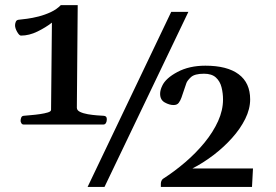

<svg xmlns="http://www.w3.org/2000/svg" viewBox="-20 -740 1094 760"><path d="M73.7 -247.1Q67.4 -247.1 64.5 -252.4Q61.5 -257.8 61.5 -261.2Q61.5 -269 64.2 -275.1Q66.9 -281.2 74.2 -281.7Q84 -282.7 101.8 -284.2Q119.6 -285.6 138.2 -288.3Q156.7 -291 169.4 -294.9Q182.1 -298.8 182.1 -305.2L185.5 -650.4Q161.1 -631.3 128.2 -615.2Q95.2 -599.1 63 -599.1Q56.2 -599.1 47.6 -614.3Q39.1 -629.4 39.6 -641.1Q40 -648.9 43.2 -655.3Q46.4 -661.6 56.2 -662.1Q66.4 -663.1 87.2 -665.8Q107.9 -668.5 132.8 -674.8Q157.7 -681.2 181.2 -692.1Q204.6 -703.1 220.7 -719.7H287.6L284.2 -313.5Q284.2 -303.2 296.9 -297.1Q309.6 -291 328.1 -287.8Q346.7 -284.7 364 -283.4Q381.3 -282.2 390.1 -281.7Q403.3 -281.2 402.8 -267.6Q402.8 -258.8 399.2 -252.9Q395.5 -247.1 389.6 -247.1ZM326.7 0 657.7 -692.9H725.6L393.6 0ZM616.7 0V-13.2Q617.2 -24.9 624.5 -31.7Q670.9 -61.5 713.6 -98.1Q756.3 -134.8 790 -176Q823.7 -217.3 843.3 -260.5Q862.8 -303.7 862.8 -346.2Q862.8 -371.1 856.9 -394.5Q851.1 -418 834.7 -433.1Q818.4 -448.2 787.6 -448.2Q750.5 -448.2 735.8 -434.6Q721.2 -420.9 717.8 -411.1L698.2 -353.5Q694.3 -342.3 687.7 -333.3Q681.2 -324.2 667 -324.2Q650.4 -324.2 632.1 -334.5Q613.8 -344.7 613.8 -368.7Q613.8 -383.3 622.1 -400.4Q635.7 -430.2 682.4 -455.1Q729 -480 793 -480Q879.4 -480 924.8 -446Q970.2 -412.1 970.2 -346.7Q970.2 -308.6 950.7 -269.3Q931.2 -230 898.2 -193.4Q865.2 -156.7 824.5 -125.7Q783.7 -94.7 741.7 -73.2H981.4L977.5 0Z"/></svg>

Font: Gelasio Medium
Style: Regular
Weight: 500
Designer: Eben Sorkin
Foundry: Eben Sorkin
Version: Version 1.008